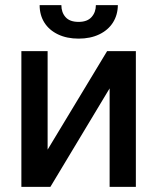

<svg xmlns="http://www.w3.org/2000/svg" viewBox="-20 -730 614 750"><path d="M398.4 -530.3H510.7V0H408.2V-384.8L176.8 0H63.5V-530.3H166V-145.5ZM287.1 -579.1Q241.2 -579.1 206.5 -595.7Q171.9 -612.3 153.3 -641.8Q134.8 -671.4 134.8 -710H219.7Q219.7 -681.6 236.1 -663.1Q252.4 -644.5 287.1 -644.5Q320.8 -644.5 337.6 -663.3Q354.5 -682.1 354.5 -710H440.4Q439.9 -671.4 421.1 -641.8Q402.3 -612.3 367.7 -595.7Q333 -579.1 287.1 -579.1Z"/></svg>

Font: Pretendard Std Medium
Style: Regular
Weight: 500
Designer: Base glyphs from Inter by Rasmus Andersson; Hangeul glyphs from Noto Sans CJK(Source Han Sans) by Jang Soo-young and Kan
Foundry: Kil Hyung-jin
Version: Version 1.309